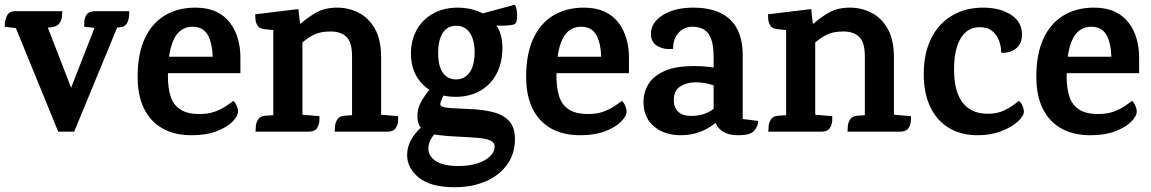

<svg xmlns="http://www.w3.org/2000/svg" viewBox="-20 -552 4827 805"><path d="M155 -502 307 -110 219 -33 399 -493 497 -499 291 0H224L32 -470ZM43 -505H241Q241 -500 240 -485Q239 -470 230 -455.5Q221 -441 197 -438L180 -436L46 -434L0 -440Q-1 -462 8 -483.5Q17 -505 43 -505ZM378 -505H522Q522 -469 512.5 -454.5Q503 -440 486 -438L470 -436L385 -434L333 -440Q333 -445 333.5 -461Q334 -477 343.5 -491Q353 -505 378 -505Z M799 -520Q849 -520 885 -503.5Q921 -487 944 -457Q967 -427 978 -387.5Q989 -348 988 -302V-245H620L626 -314H925L870 -254Q875 -324 866 -364.5Q857 -405 837.5 -422.5Q818 -440 788 -440Q754 -440 731 -418.5Q708 -397 696 -351.5Q684 -306 684 -234Q684 -183 695.5 -147.5Q707 -112 736 -93Q765 -74 817 -74Q854 -74 881 -84Q908 -94 927.5 -107Q947 -120 958 -129Q966 -123 972 -109.5Q978 -96 978 -85Q978 -65 954.5 -41.5Q931 -18 887.5 -1.5Q844 15 784 15Q712 15 661.5 -13.5Q611 -42 584 -96.5Q557 -151 557 -230Q557 -326 587 -390.5Q617 -455 671.5 -487.5Q726 -520 799 -520Z M1578 -71 1649 -65Q1650 -60 1649 -44Q1648 -28 1638.5 -14Q1629 0 1604 0H1383Q1384 -5 1384.5 -20.5Q1385 -36 1394 -51Q1403 -66 1427 -67L1456 -69V-315Q1456 -376 1432 -398Q1408 -420 1367 -420Q1325 -420 1299.5 -408Q1274 -396 1248 -374V-71L1319 -65Q1320 -60 1319 -44Q1318 -28 1308.5 -14Q1299 0 1274 0H1051Q1052 -5 1052.5 -20.5Q1053 -36 1062 -51Q1071 -66 1095 -67L1126 -69V-426L1087 -430Q1068 -432 1060 -444.5Q1052 -457 1051 -471.5Q1050 -486 1050 -492L1231 -514L1238 -453H1241Q1270 -479 1306 -499.5Q1342 -520 1394 -520Q1440 -520 1482 -499.5Q1524 -479 1551 -433Q1578 -387 1578 -310Z M2086 -335Q2083 -278 2058 -235.5Q2033 -193 1990 -169.5Q1947 -146 1890 -146Q1806 -146 1754.5 -196Q1703 -246 1703 -328Q1703 -382 1726.5 -425.5Q1750 -469 1794.5 -494.5Q1839 -520 1900 -520Q1950 -520 1993.5 -501Q2037 -482 2063.5 -441.5Q2090 -401 2086 -335ZM1892 -219Q1916 -219 1933.5 -232Q1951 -245 1960.5 -270.5Q1970 -296 1970 -332Q1970 -367 1961 -392Q1952 -417 1935 -430.5Q1918 -444 1893 -444Q1855 -444 1836 -413.5Q1817 -383 1817 -330Q1817 -291 1826.5 -266.5Q1836 -242 1853 -230.5Q1870 -219 1892 -219ZM1804 -201 1863 -184Q1845 -165 1835.5 -144Q1826 -123 1826 -115Q1826 -108 1837 -104Q1848 -100 1873.5 -98.5Q1899 -97 1943 -95Q2007 -93 2050.5 -81Q2094 -69 2116.5 -42.5Q2139 -16 2139 31Q2139 93 2106 138.5Q2073 184 2016 208.5Q1959 233 1886 233Q1786 233 1736.5 193Q1687 153 1687 98Q1687 64 1703.5 34.5Q1720 5 1746 -18Q1772 -41 1800.5 -57Q1829 -73 1854 -80L1892 -64Q1866 -46 1839 -25Q1812 -4 1794 20Q1776 44 1776 71Q1776 102 1807 123Q1838 144 1903 144Q1947 144 1981 133Q2015 122 2034.5 103.5Q2054 85 2054 62Q2054 45 2035.5 37Q2017 29 1983 26Q1949 23 1902 21Q1854 19 1815 14Q1776 9 1753 -8.5Q1730 -26 1730 -65Q1730 -101 1751.5 -135.5Q1773 -170 1804 -201ZM1997 -494 2138 -532Q2144 -525 2146.5 -508Q2149 -491 2147.5 -474Q2146 -457 2138 -451Q2130 -447 2111.5 -445.5Q2093 -444 2072.5 -444.5Q2052 -445 2037 -446Q2022 -447 2019 -446Z M2428 -520Q2478 -520 2514 -503.5Q2550 -487 2573 -457Q2596 -427 2607 -387.5Q2618 -348 2617 -302V-245H2249L2255 -314H2554L2499 -254Q2504 -324 2495 -364.5Q2486 -405 2466.5 -422.5Q2447 -440 2417 -440Q2383 -440 2360 -418.5Q2337 -397 2325 -351.5Q2313 -306 2313 -234Q2313 -183 2324.5 -147.5Q2336 -112 2365 -93Q2394 -74 2446 -74Q2483 -74 2510 -84Q2537 -94 2556.5 -107Q2576 -120 2587 -129Q2595 -123 2601 -109.5Q2607 -96 2607 -85Q2607 -65 2583.5 -41.5Q2560 -18 2516.5 -1.5Q2473 15 2413 15Q2341 15 2290.5 -13.5Q2240 -42 2213 -96.5Q2186 -151 2186 -230Q2186 -326 2216 -390.5Q2246 -455 2300.5 -487.5Q2355 -520 2428 -520Z M2888 -520Q2935 -520 2973 -508.5Q3011 -497 3038 -473Q3065 -449 3079.5 -411Q3094 -373 3094 -320V-53L3159 -45Q3159 -24 3143 -4.5Q3127 15 3076 15Q3036 15 3013 1Q2990 -13 2981 -35.5Q2972 -58 2972 -83V-313Q2972 -361 2961.5 -389Q2951 -417 2931 -428.5Q2911 -440 2881 -440Q2862 -440 2843.5 -429.5Q2825 -419 2813.5 -398.5Q2802 -378 2802 -347Q2764 -343 2736.5 -359Q2709 -375 2709 -410Q2709 -457 2758.5 -488.5Q2808 -520 2888 -520ZM2890 -275Q2937 -275 2980.5 -267.5Q3024 -260 3052 -243L3058 -133Q3039 -159 3012.5 -175Q2986 -191 2956 -199Q2926 -207 2895 -207Q2861 -207 2833 -190Q2805 -173 2805 -132Q2805 -101 2823.5 -83.5Q2842 -66 2877 -66Q2927 -66 2961.5 -88.5Q2996 -111 3030 -144L3035 -95Q3010 -61 2980 -36.5Q2950 -12 2913.5 1.5Q2877 15 2834 15Q2766 15 2722 -22Q2678 -59 2678 -124Q2678 -165 2698.5 -199Q2719 -233 2765.5 -254Q2812 -275 2890 -275Z M3728 -71 3799 -65Q3800 -60 3799 -44Q3798 -28 3788.5 -14Q3779 0 3754 0H3533Q3534 -5 3534.5 -20.5Q3535 -36 3544 -51Q3553 -66 3577 -67L3606 -69V-315Q3606 -376 3582 -398Q3558 -420 3517 -420Q3475 -420 3449.5 -408Q3424 -396 3398 -374V-71L3469 -65Q3470 -60 3469 -44Q3468 -28 3458.5 -14Q3449 0 3424 0H3201Q3202 -5 3202.5 -20.5Q3203 -36 3212 -51Q3221 -66 3245 -67L3276 -69V-426L3237 -430Q3218 -432 3210 -444.5Q3202 -457 3201 -471.5Q3200 -486 3200 -492L3381 -514L3388 -453H3391Q3420 -479 3456 -499.5Q3492 -520 3544 -520Q3590 -520 3632 -499.5Q3674 -479 3701 -433Q3728 -387 3728 -310Z M4102 -520Q4173 -520 4219 -490Q4265 -460 4265 -407Q4265 -376 4250.5 -359Q4236 -342 4215.5 -335.5Q4195 -329 4178 -331Q4178 -356 4169 -380.5Q4160 -405 4140.5 -421.5Q4121 -438 4088 -438Q4053 -438 4029 -417Q4005 -396 3992.5 -356.5Q3980 -317 3980 -261Q3980 -222 3987 -188.5Q3994 -155 4010.5 -129.5Q4027 -104 4054.5 -89.5Q4082 -75 4123 -75Q4162 -75 4193.5 -90.5Q4225 -106 4251 -129Q4262 -122 4267.5 -107.5Q4273 -93 4273 -85Q4273 -66 4247.5 -42.5Q4222 -19 4178 -2Q4134 15 4080 15Q4009 15 3958 -16Q3907 -47 3880 -104.5Q3853 -162 3853 -241Q3853 -328 3884 -390.5Q3915 -453 3971.5 -486.5Q4028 -520 4102 -520Z M4567 -520Q4617 -520 4653 -503.5Q4689 -487 4712 -457Q4735 -427 4746 -387.5Q4757 -348 4756 -302V-245H4388L4394 -314H4693L4638 -254Q4643 -324 4634 -364.5Q4625 -405 4605.5 -422.5Q4586 -440 4556 -440Q4522 -440 4499 -418.5Q4476 -397 4464 -351.5Q4452 -306 4452 -234Q4452 -183 4463.5 -147.5Q4475 -112 4504 -93Q4533 -74 4585 -74Q4622 -74 4649 -84Q4676 -94 4695.5 -107Q4715 -120 4726 -129Q4734 -123 4740 -109.5Q4746 -96 4746 -85Q4746 -65 4722.5 -41.5Q4699 -18 4655.5 -1.5Q4612 15 4552 15Q4480 15 4429.5 -13.5Q4379 -42 4352 -96.5Q4325 -151 4325 -230Q4325 -326 4355 -390.5Q4385 -455 4439.5 -487.5Q4494 -520 4567 -520Z"/></svg>

Font: Karma Variable Light
Style: Regular
Weight: 300
Designer: Joana Correia
Foundry: Indian Type Foundry
Version: Version 3.000